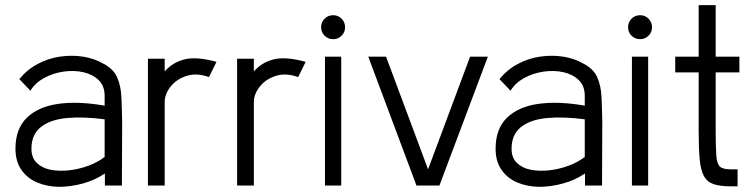

<svg xmlns="http://www.w3.org/2000/svg" viewBox="-20 -720 2934 745"><path d="M208 5Q162 4 124 -12Q86 -28 63 -61Q40 -94 40 -143Q40 -220 84 -263Q128 -306 206 -317Q284 -328 386 -310V-348Q386 -387 362.5 -409.5Q339 -432 302.5 -440Q266 -448 225.5 -442Q185 -436 150.5 -417Q116 -398 98 -368L55 -413Q85 -450 126.5 -472Q168 -494 214 -500.5Q260 -507 303.5 -500Q347 -493 381 -473Q420 -453 434.5 -420Q449 -387 451 -343.5Q453 -300 454 -249L453 0H387V-47Q349 -21 301.5 -8Q254 5 208 5ZM386 -111V-257Q304 -268 239.5 -262Q175 -256 138.5 -227Q102 -198 102 -143Q102 -108 122.5 -88Q143 -68 175.5 -61.5Q208 -55 246.5 -59Q285 -63 322 -76.5Q359 -90 386 -111Z M554 0V-492H619V-443Q651 -479 697.5 -490Q744 -501 820 -480L791 -421Q743 -438 704 -425.5Q665 -413 642 -384Q619 -355 619 -324V0Z M900 0V-492H965V-443Q997 -479 1043.5 -490Q1090 -501 1166 -480L1137 -421Q1089 -438 1050 -425.5Q1011 -413 988 -384Q965 -355 965 -324V0Z M1273 -568Q1253 -568 1239.5 -581.5Q1226 -595 1226 -614Q1226 -634 1239.5 -647.5Q1253 -661 1273 -661Q1292 -661 1305.5 -647.5Q1319 -634 1319 -614Q1319 -595 1305.5 -581.5Q1292 -568 1273 -568ZM1304 0H1241V-500H1304Z M1873 -500 1685 0H1596L1409 -500H1478L1641 -63L1804 -500Z M2071 5Q2025 4 1987 -12Q1949 -28 1926 -61Q1903 -94 1903 -143Q1903 -220 1947 -263Q1991 -306 2069 -317Q2147 -328 2249 -310V-348Q2249 -387 2225.5 -409.5Q2202 -432 2165.5 -440Q2129 -448 2088.5 -442Q2048 -436 2013.5 -417Q1979 -398 1961 -368L1918 -413Q1948 -450 1989.5 -472Q2031 -494 2077 -500.5Q2123 -507 2166.5 -500Q2210 -493 2244 -473Q2283 -453 2297.5 -420Q2312 -387 2314 -343.5Q2316 -300 2317 -249L2316 0H2250V-47Q2212 -21 2164.5 -8Q2117 5 2071 5ZM2249 -111V-257Q2167 -268 2102.5 -262Q2038 -256 2001.5 -227Q1965 -198 1965 -143Q1965 -108 1985.5 -88Q2006 -68 2038.5 -61.5Q2071 -55 2109.5 -59Q2148 -63 2185 -76.5Q2222 -90 2249 -111Z M2464 -568Q2444 -568 2430.5 -581.5Q2417 -595 2417 -614Q2417 -634 2430.5 -647.5Q2444 -661 2464 -661Q2483 -661 2496.5 -647.5Q2510 -634 2510 -614Q2510 -595 2496.5 -581.5Q2483 -568 2464 -568ZM2495 0H2432V-500H2495Z M2691 -212V-439H2600V-500H2691V-700H2757V-500H2849V-439H2757V-212Q2757 -147 2759.5 -115.5Q2762 -84 2773.5 -73.5Q2785 -63 2815 -63H2842V3H2817Q2774 3 2749 -5.5Q2724 -14 2711.5 -36.5Q2699 -59 2695 -101.5Q2691 -144 2691 -212Z"/></svg>

Font: Kulim Park Light
Style: Regular
Weight: 300
Designer: Noponies / Dale Sattler
Foundry: Noponies
Version: Version 1.000; ttfautohint (v1.8.3)